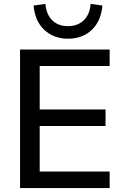

<svg xmlns="http://www.w3.org/2000/svg" viewBox="-20 -957 629 977"><path d="M82 0V-705H538V-621H182V-400H517V-316H182V-84H538V0ZM326 -760Q253 -760 205 -805.5Q157 -851 151 -929L211 -937Q216 -883 246 -853.5Q276 -824 326 -824Q375 -824 406 -853.5Q437 -883 441 -937L501 -929Q495 -851 447.5 -805.5Q400 -760 326 -760Z"/></svg>

Font: Nunito Sans 12pt ExtraLight 12pt SemiBold
Style: Regular
Weight: 600
Version: Version 3.101;gftools[0.9.27]